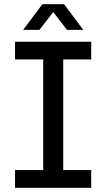

<svg xmlns="http://www.w3.org/2000/svg" viewBox="-20 -900 509 920"><path d="M52 0V-85H187V-615H52V-700H417V-615H283V-85H417V0ZM91 -757 183 -880H287L379 -757H301L235 -842L169 -757Z"/></svg>

Font: MuseoModerno
Style: Regular
Weight: 400
Designer: Pablo Cosgaya, Héctor Gatti, Marcela Romero, and the Authors of The MuseoModerno Project.
Foundry: Omnibus-Type Team
Version: Version 1.001